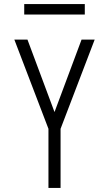

<svg xmlns="http://www.w3.org/2000/svg" viewBox="-20 -931 540 951"><path d="M220 0V-293L51 -735H116L250 -376L384 -735H449L280 -293V0ZM100 -859V-911H400V-859Z"/></svg>

Font: Iosevka Fixed Light
Style: Regular
Weight: 300
Monospace: yes
Designer: Belleve Invis
Foundry: Belleve Invis
Version: Version 32.3.0